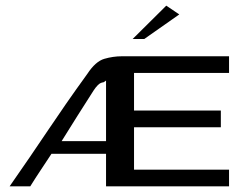

<svg xmlns="http://www.w3.org/2000/svg" viewBox="-20 -659 850 679"><path d="M14 0Q53 -56 85.5 -103.5Q118 -151 148.5 -196.5Q179 -242 213 -291Q247 -340 289 -398Q318 -442 349 -451Q380 -460 411 -460H790V-401H454V-268H761V-209H454V-59H790V0H355V-115H162Q143 -86 124 -57.5Q105 -29 87 0ZM198 -160H355V-374L346 -368Q335 -367 326.5 -358.5Q318 -350 311 -339Q282 -294 254 -249.5Q226 -205 198 -160ZM449 -521 568 -639 614 -608 490 -521Z"/></svg>

Font: Genos Medium
Style: Regular
Weight: 500
Designer: Robert E. Leuschke
Foundry: Robert E. Leuschke
Version: Version 1.010; ttfautohint (v1.8.3)